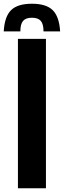

<svg xmlns="http://www.w3.org/2000/svg" viewBox="-56 -1008 342 1028"><path d="M40 0V-800H190V0ZM115 -988Q38.5 -988 3.5 -953.8Q-31.5 -919.5 -36 -840H53Q53 -879 67.5 -896Q82 -913 115 -913Q148 -913 162.5 -896Q177 -879 177 -840H266Q261 -919.5 226 -953.8Q191 -988 115 -988Z"/></svg>

Font: Big Shoulders Stencil Display Black
Style: Regular
Weight: 900
Designer: Patric King
Foundry: XO Type Co
Version: Version 1.000